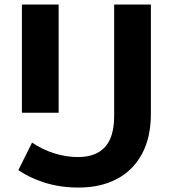

<svg xmlns="http://www.w3.org/2000/svg" viewBox="-20 -720 764 849"><path d="M327.4 109.4Q247.7 109.4 179.5 88.2Q111.3 67 61.2 32.2L121.8 -89.5Q168.2 -57.9 220.9 -41.7Q273.6 -25.5 324.2 -25.5Q403.7 -25.5 444.3 -69.9Q484.8 -114.2 484.8 -207.8V-700H647.2V-217.7Q647.2 -111.3 607.3 -38.4Q567.5 34.6 495.7 72Q423.9 109.4 327.4 109.4ZM76.9 -221.5V-700H239.3V-221.5Z"/></svg>

Font: Montserrat Alternates Thin
Style: Regular
Weight: 100
Designer: Julieta Ulanovsky
Foundry: Julieta Ulanovsky
Version: Version 9.000